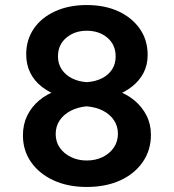

<svg xmlns="http://www.w3.org/2000/svg" viewBox="-20 -730 690 762"><path d="M324 12Q249 12 192 -14.5Q135 -41 103 -87Q71 -133 71 -193Q71 -236 88 -271Q105 -306 136 -332Q167 -358 208 -371H441Q483 -357 513.5 -331.5Q544 -306 561.5 -271.5Q579 -237 579 -195Q579 -134 546.5 -87Q514 -40 457 -14Q400 12 324 12ZM324 -93Q359 -93 387 -106.5Q415 -120 431.5 -144Q448 -168 448 -199Q448 -229 432.5 -252.5Q417 -276 389 -290.5Q361 -305 324 -308Q289 -305 261 -290.5Q233 -276 217 -252.5Q201 -229 201 -198Q201 -167 217.5 -143.5Q234 -120 262 -106.5Q290 -93 324 -93ZM324 -404Q358 -406 384 -419Q410 -432 424.5 -454Q439 -476 439 -506Q439 -552 406.5 -580Q374 -608 324 -608Q276 -608 243 -580Q210 -552 210 -506Q210 -477 225 -454.5Q240 -432 266 -419Q292 -406 324 -404ZM214 -349Q175 -363 145.5 -386Q116 -409 100 -441.5Q84 -474 84 -514Q84 -572 114 -616Q144 -660 198.5 -685Q253 -710 324 -710Q396 -710 450 -685Q504 -660 535 -615.5Q566 -571 566 -512Q566 -472 549.5 -440.5Q533 -409 503.5 -386Q474 -363 435 -349Z"/></svg>

Font: Azeret Mono Thin Medium
Style: Regular
Weight: 500
Version: Version 1.002